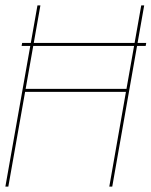

<svg xmlns="http://www.w3.org/2000/svg" viewBox="-29 -695 564 715"><path d="M51.5 -524H513.5L515.5 -535H53.5ZM-9 0H2L64.5 -353H440L378 0H389L508 -675H497L442 -364H66.5L121.5 -675H110.5Z"/></svg>

Font: Anybody Thin
Style: Italic
Weight: 100
Italic angle: -10°
Designer: Tyler Finck
Foundry: Etcetera Type Company
Version: Version 1.114;gftools[0.9.25]